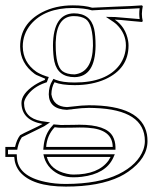

<svg xmlns="http://www.w3.org/2000/svg" viewBox="-21 -459 602 717"><path d="M392.1 127H153.8Q167 176.3 229 189.9Q242.2 192.9 252.9 192.9Q345.7 192.9 383.8 141.1Q388.7 133.8 392.1 127ZM399.9 89.8Q399.4 23.9 307.6 18.1Q293.9 17.1 275.9 17.1Q270.5 17.1 253.4 17.6Q223.1 18.1 206.1 18.1Q197.8 18.1 183.1 16.1Q154.3 46.9 151.4 89.8ZM326.2 -288.1Q326.2 -368.2 299.3 -387.7Q282.7 -398.9 254.9 -398.9Q189.9 -398.9 187 -300.8Q187 -294.9 187 -290Q187 -213.4 211.9 -193.4Q228.5 -181.2 257.8 -181.2Q324.2 -189 326.2 -288.1ZM459 -289.1Q459 -202.6 372.1 -163.1Q322.8 -141.1 257.8 -141.1Q208.5 -141.1 182.6 -151.9Q171.4 -133.3 170.9 -106.9Q178.2 -61 229 -59.1Q231.4 -59.1 234.4 -59.6Q241.2 -60.5 248 -61Q286.6 -65.9 311 -65.9Q507.3 -65.9 527.8 43Q529.8 55.2 529.8 67.9Q529.8 131.8 458 182.1Q442.4 192.9 426.3 200.7Q349.1 237.8 225.1 237.8Q98.6 237.8 52.2 181.6Q33.7 157.7 32.2 127H-1V89.8H35.2Q41 63 54.2 45.9Q65.4 39.1 94.2 25.9Q126.5 10.7 138.2 3.9Q60.1 -9.8 59.1 -74.2Q59.1 -108.9 107.9 -141.1Q127 -153.3 146 -160.2L147.9 -165Q147.9 -165 114.7 -179.2Q110.8 -181.6 108.4 -183.1Q54.7 -222.7 54.2 -285.2Q54.2 -370.1 136.2 -413.1Q186.5 -439 251 -439Q295.4 -439 323.2 -430.2Q354.5 -431.6 410.2 -434.1Q481 -436.5 508.8 -439L512.2 -436Q509.3 -422.4 508.8 -407.2Q508.8 -393.6 512.2 -379.9L508.8 -377Q494.6 -377.9 465.8 -380.9Q425.3 -385.3 407.7 -385.7Q448.2 -358.4 457.5 -306.6Q459 -297.4 459 -289.1ZM407.7 117.2 401.4 131.3Q373.5 190.4 284.7 201.2Q269 203.1 252.9 203.1Q201.7 203.1 168 169.9Q150.9 152.3 144 129.4L141.1 117.2ZM410.2 89.8V100.1H140.6L141.6 89.4Q145.5 41 175.8 9.3L179.2 5.4L184.1 5.9Q199.7 7.8 206.1 7.8Q223.1 7.8 252.9 7.3Q270 6.8 275.9 6.8Q375.5 6.8 399.9 49.8Q409.7 67.4 410.2 89.8ZM335.9 -288.1Q334.5 -172.4 257.8 -170.9Q195.3 -170.9 182.1 -229Q177.2 -252.4 176.8 -290Q178.2 -407.7 254.9 -409.2Q316.9 -409.2 330.6 -351.1Q335.9 -326.7 335.9 -288.1ZM449.2 -289.1Q449.2 -333.5 415 -367.2Q408.2 -373.5 402.3 -377.4L374.5 -396L408.2 -395.5Q409.7 -395.5 500.5 -387.7Q499 -398.4 499 -407.2Q499 -418 500.5 -428.2Q475.1 -426.3 411.1 -424.3Q354.5 -422.4 323.7 -420.4H322.3L320.3 -420.9Q293.9 -428.7 251 -429.2Q146.5 -429.2 94.2 -368.2Q64 -332 64 -285.2Q64.9 -226.1 114.3 -191.4Q120.1 -187.5 129.2 -183.1Q138.2 -178.7 144.5 -176.8L150.9 -174.3L161.1 -171.4L153.8 -151.9L149.4 -150.4Q101.1 -134.3 77.6 -97.7Q69.3 -84.5 68.8 -74.2Q68.8 -19 132.8 -6.8Q136.7 -6.3 139.6 -5.9L166 -2L143.6 12.7Q141.1 14.2 76.2 45.9Q66.9 50.3 60.5 53.7Q49.8 69.8 44.9 91.8L43.5 100.1H8.8V117.2H41.5L42 127Q43.9 198.2 147.9 220.2Q183.1 228 225.1 228Q348.1 227.5 421.9 191.4Q494.1 155.8 514.6 99.1Q520 83 520 67.9Q520 -49.3 331.5 -55.7Q321.3 -56.2 311 -56.2Q286.1 -56.2 249.5 -51.3L248.5 -50.8Q241.7 -50.3 236.3 -49.8Q231.4 -49.3 229 -48.8Q162.1 -51.3 161.1 -106.9Q161.6 -137.7 174.3 -157.2L178.7 -164.6L186.5 -161.1Q211.9 -150.9 257.8 -150.9Q377 -150.9 425.8 -216.8Q448.7 -249 449.2 -289.1Z"/></svg>

Font: Linux Biolinum Outline O
Style: Bold
Weight: 700
Designer: Philipp H. Poll
Foundry: Philipp H. Poll
Version: Version 0.9.2